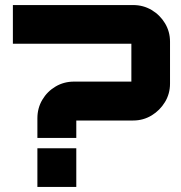

<svg xmlns="http://www.w3.org/2000/svg" viewBox="-20 -740 718 760"><path d="M128 -194V-272Q128 -312 147.5 -345Q167 -378 200 -397.5Q233 -417 273 -417H500Q500 -417 500 -417Q500 -417 500 -417V-567Q500 -567 500 -567Q500 -567 500 -567H31V-720H507Q547 -720 580 -700.5Q613 -681 633 -648Q653 -615 653 -575V-409Q653 -369 633 -336Q613 -303 580 -283Q547 -263 507 -263H282Q282 -263 282 -263Q282 -263 282 -263V-194ZM128 0V-153H282V0Z"/></svg>

Font: Orbitron Black
Style: Regular
Weight: 900
Designer: Matt McInerney
Foundry: The League of Moveable Type
Version: Version 2.001